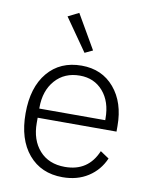

<svg xmlns="http://www.w3.org/2000/svg" viewBox="-87 -832 717 909"><g transform="rotate(10 271.5 -378.0)"><path d="M277 -586 168 -742 220 -768 315 -604ZM276 12Q173 12 112.5 -59.5Q52 -131 52 -256Q52 -381 112 -452.5Q172 -524 275 -524Q373 -524 432 -454.5Q491 -385 491 -272V-245H112V-220Q112 -138 156.5 -88Q201 -38 279 -38Q391 -38 434 -141L476 -113Q451 -55 399 -21.5Q347 12 276 12ZM275 -476Q201 -476 156.5 -425.5Q112 -375 112 -294V-289H429V-297Q429 -378 386.5 -427Q344 -476 275 -476Z"/></g></svg>

Font: IBM Plex Sans Light
Style: Regular
Weight: 300
Designer: Mike Abbink, Paul van der Laan, Pieter van Rosmalen
Foundry: Bold Monday
Version: Version 3.0